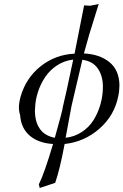

<svg xmlns="http://www.w3.org/2000/svg" viewBox="-20 -710 619 963"><path d="M155.8 -164.1Q154.3 -152.3 155.8 -140.1Q158.7 -90.8 183.3 -59.3Q208 -27.8 254.9 -19Q292.5 -150.9 295.9 -176.8Q308.1 -224.6 347.2 -411.1Q303.7 -406.2 267.3 -382.8Q231 -359.4 207.3 -324.5Q183.6 -289.6 170.2 -248Q156.7 -206.5 155.8 -164.1ZM393.1 -410.2Q344.2 -204.1 338.9 -179.2Q336.4 -167.5 309.1 -19Q354 -23.9 390.6 -48.1Q427.2 -72.3 449.7 -108.6Q472.2 -145 484.1 -187.7Q496.1 -230.5 496.1 -274.9Q496.1 -329.6 470.5 -366.5Q444.8 -403.3 393.1 -410.2ZM81.1 -131.8Q71.8 -160.2 76.2 -190.9Q77.1 -201.2 83 -224.1Q109.4 -317.9 183.1 -377Q256.8 -436 354 -440.9Q390.6 -625 401.9 -683.1L432.1 -681.2L475.1 -689.9L428.2 -539.1Q414.6 -493.2 400.9 -441.9Q480 -438 528.8 -398.4Q577.6 -358.9 579.1 -283.2Q579.1 -271 578.1 -265.1Q578.1 -250 573.2 -228Q554.2 -130.9 478.8 -64.7Q403.3 1.5 304.2 12.2Q279.8 141.6 256.8 207L179.2 232.9L174.8 214.8Q203.1 157.7 246.1 12.2Q172.4 7.8 128.9 -29.8Q85.4 -67.4 81.1 -131.8Z"/></svg>

Font: Common Serif News
Style: Italic
Weight: 450
Italic angle: -12°
Designer: Philipp H. Poll, Khaled Hosny
Foundry: Stefan Peev, Context Ltd.
Version: Version 1.026